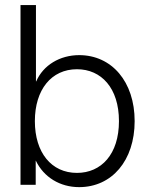

<svg xmlns="http://www.w3.org/2000/svg" viewBox="-20 -748 599 777"><path d="M300.3 9.3C432.6 9.3 524.9 -98.1 524.9 -257.8C524.9 -417.5 432.1 -524.9 300.3 -524.9C222.7 -524.9 154.8 -484.4 126.5 -418.5H125.5V-727.5H63V0H124.5V-97.7H125C157.2 -30.8 222.7 9.3 300.3 9.3ZM291.5 -48.3C188 -48.3 121.1 -130.4 121.1 -257.8C121.1 -385.3 188 -467.8 291.5 -467.8C389.6 -467.8 461.4 -392.1 461.4 -257.8C461.4 -123.5 389.6 -48.3 291.5 -48.3Z"/></svg>

Font: Raveo Display Display Light
Style: Regular
Weight: 300
Designer: Jakub Foglar, Rasmus Andersson (Inter)
Foundry: Jakubfoglar.com
Version: Version 1.100;Glyphs 3.2.3 (3260)